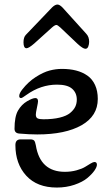

<svg xmlns="http://www.w3.org/2000/svg" viewBox="-20 -823 495 858"><path d="M140.1 -311Q140.1 -297.4 148.7 -293.7Q157.2 -290 173.8 -290Q216.3 -290 246.6 -297.4Q276.9 -304.7 293 -317.9Q309.1 -331.1 316.2 -345.7Q323.2 -360.4 323.2 -377.9Q323.2 -408.2 302.2 -426.5Q281.2 -444.8 234.9 -444.8Q162.1 -444.8 98.1 -398.9Q79.1 -384.8 74.2 -384.8Q65.9 -384.8 65.9 -394Q65.9 -406.2 80.1 -423.8Q106.4 -457.5 140.1 -479Q173.8 -500.5 201.7 -507.8Q229.5 -515.1 256.8 -515.1Q292 -515.1 320.3 -507.8Q348.6 -500.5 370.6 -485.1Q392.6 -469.7 404.8 -443.1Q417 -416.5 417 -380.9Q417 -304.7 344.5 -263.4Q272 -222.2 146.5 -222.2Q111.3 -222.2 66.9 -226.1Q44.9 -227.5 44.9 -247.6Q44.9 -301.8 60.5 -328.9Q76.2 -356 101.1 -370.6Q125.5 -384.8 138.2 -384.8Q149.9 -384.8 149.9 -370.1Q149.9 -364.3 145 -341.6Q140.1 -318.8 140.1 -311ZM48.8 -174.8Q48.8 -200.2 72.3 -200.2H114.3Q127 -200.2 132.1 -195.3Q137.2 -190.4 140.1 -173.8Q159.2 -55.2 270 -55.2Q297.9 -55.2 322.3 -62Q346.7 -68.8 360.1 -77.1Q373.5 -85.4 385 -92.3Q396.5 -99.1 401.9 -99.1Q413.1 -99.1 413.1 -86.9Q413.1 -76.7 401.9 -60.5Q390.6 -44.4 369.9 -27.1Q349.1 -9.8 312.7 2.7Q276.4 15.1 233.9 15.1Q146 15.1 97.4 -37.8Q48.8 -90.8 48.8 -174.8ZM326.7 -627 249.5 -700.2Q237.3 -711.4 231.9 -711.4Q225.1 -711.4 212.4 -700.2L132.8 -628.4Q108.4 -607.4 98.6 -607.4Q85 -607.4 85 -633.8Q85 -656.7 95.7 -667.5L212.9 -790Q226.1 -802.7 236.8 -802.7Q246.1 -802.7 258.8 -790L365.2 -672.4Q378.4 -658.7 378.4 -636.2Q378.4 -625.5 374.5 -615.2Q370.6 -605 361.8 -605Q350.6 -605 326.7 -627Z"/></svg>

Font: SirinStencil
Style: Regular
Weight: 400
Designer: Olga Karpushina (okarpush@gmail.com)
Foundry: Cyreal (www.cyreal.org)
Version: Version 1.002